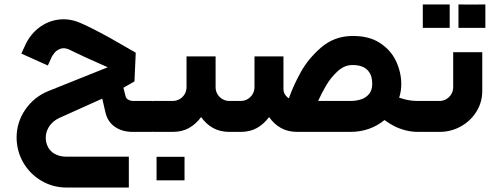

<svg xmlns="http://www.w3.org/2000/svg" viewBox="-20 -588 2228 856"><path d="M579.5 -225 585.2 -353.1Q584 -353.1 549.9 -373.4Q515.8 -393.6 472.1 -418Q428.3 -442.4 383.1 -464.9Q357.3 -477.7 337.6 -486Q289.3 -507 240.3 -500.5Q191.4 -494.1 151.2 -462.5Q111.1 -431 89.1 -379.3L75.1 -349.1L193.3 -296L207.3 -326.7Q212.8 -340.8 223.7 -353.4Q234.6 -365.9 251.2 -371.1Q267.7 -376.2 288.3 -367.2Q296.9 -362.7 309 -357.1Q353 -335.4 425.5 -303.6Q448.5 -293 460.5 -288.1L197.3 -182.7Q132.5 -156.8 93.2 -100Q54 -43.3 54 25.4Q54.4 86.2 84.1 137.2Q113.8 188.2 164.9 218.1Q216.1 248.1 276.5 248.1H554.4V110.6H276.5Q246.3 110.6 223.1 97.6Q200 84.6 190.1 59.2Q181.2 35.7 185.1 11.8Q189.1 -12.1 204.4 -31.3Q219.8 -50.6 243.7 -61.8L435.9 -148.3L449.9 -87.7Q459.5 -45.4 492 -22.7Q524.6 0 571.2 0H660.8V-137.9H575.2Q562.8 -137.9 552.4 -143.1Q542 -148.3 539.3 -161L530.3 -196.8Z M663.1 0H750.3Q791.6 0 822.5 -17.3Q853.4 -34.5 876.6 -66.1Q899 -34.5 930.1 -17.3Q961.2 0 1002.6 0H1029.9V-137.9H1002.6Q986 -137.9 971.8 -146.1Q957.7 -154.4 949.4 -168.5Q941.2 -182.6 941.2 -199.6V-336.7H811.6V-199.6Q811.6 -182.6 803.4 -168.5Q795.1 -154.4 781 -146.1Q766.9 -137.9 750.3 -137.9H663.1Q644.1 -121.1 637.2 -95Q630.3 -68.9 637.2 -42.8Q644.1 -16.7 663.1 0ZM802.7 216.1Q802.7 185.1 802.7 163.9Q802.7 143 802.7 111.2Q773.7 111.2 755.5 111.2Q737.4 111.2 717.7 111.2Q702.3 111.2 678 111.2Q678 143 678 163.9Q678 185.1 678 216.1Q678 216.1 701.1 216.1Q724.1 216.1 762.2 216.1Q762.2 216.1 802.7 216.1Z M1547.1 -297.9Q1574.2 -299 1594.7 -291.1Q1615.2 -283.3 1627.3 -264.4Q1639.5 -245.5 1639.5 -213.7Q1639.5 -187.1 1626.3 -170.1Q1613.1 -153.1 1591.2 -145.5Q1569.4 -137.9 1542.3 -137.9H1398.3Q1413.9 -172.9 1434.2 -207.2Q1454.4 -241.5 1483.9 -269.1Q1513.4 -296.7 1547.1 -297.9ZM1029.9 0H1053.2Q1094.5 0 1125.4 -17.3Q1156.3 -34.5 1179.6 -66.1Q1201.9 -34.5 1232.8 -17.3Q1263.7 0 1305.5 0H1542.3Q1586.6 0 1625.4 -13.9Q1664.1 -27.7 1694.1 -52.8Q1715.1 -37.6 1737 -26.1Q1758.9 -14.7 1786.4 -7.4Q1813.9 0 1845.7 0H1852.4V-137.9H1846.1Q1827.9 -137.9 1813.4 -139.7Q1798.8 -141.6 1786.3 -144.6Q1773.7 -147.6 1759.6 -152.4Q1769 -181.5 1769 -213.7Q1769 -264.9 1745.9 -315Q1722.8 -365.1 1672.1 -397.6Q1621.4 -430 1543.1 -427.4Q1467.5 -424.6 1410.9 -375.6Q1354.4 -326.5 1321.5 -267.3Q1288.6 -208 1269.6 -154.3Q1268.7 -152.2 1268.3 -149.8Q1261 -153.6 1255.5 -160Q1250 -166.4 1246.8 -174.2Q1243.7 -182 1243.7 -190.5V-336.7H1114.6V-199.6Q1114.6 -182.6 1106.3 -168.5Q1098 -154.4 1083.9 -146.1Q1069.9 -137.9 1053.2 -137.9H1029.9Q1010.8 -121.1 1003.9 -95Q997 -68.9 1003.9 -42.8Q1010.8 -16.7 1029.9 0Z M1852 0H1939.2Q1991.1 0 2034.9 -24.6Q2078.6 -49.1 2104.3 -90.8Q2130.1 -132.5 2130.1 -182.5V-355.4H2000.5V-199.6Q2000.5 -182.6 1992.3 -168.5Q1984 -154.4 1969.9 -146.1Q1955.8 -137.9 1939.2 -137.9H1852Q1833 -121.1 1826.1 -95Q1819.2 -68.9 1826.1 -42.8Q1833 -16.7 1852 0ZM1984.9 -463.7Q1984.9 -495.5 1984.9 -516.3Q1984.9 -537.1 1984.9 -568.1Q1956.7 -568.1 1939.4 -568.1Q1922.1 -568.1 1903.1 -568.1Q1888.5 -568.1 1865 -568.1Q1865 -537.1 1865 -516.3Q1865 -495.5 1865 -463.7Q1865 -463.7 1887.1 -463.7Q1909.2 -463.7 1946 -463.7Q1946 -463.7 1984.9 -463.7ZM2143.9 -463.7Q2143.9 -495.5 2143.9 -516.3Q2143.9 -537.2 2143.9 -568.2Q2115.7 -567.8 2098.3 -567.8Q2081 -567.8 2062 -567.8Q2047.5 -568.2 2024 -568.2Q2024 -537.2 2024 -516.3Q2024 -495.5 2024 -463.7Q2024 -463.7 2046.1 -463.7Q2068.1 -463.7 2104.9 -463.7Q2104.9 -463.7 2143.9 -463.7Z"/></svg>

Font: Arad-FD-VF Thin
Style: Regular
Weight: 100
Designer: Mohammad Darvishi
Version: Version 1.010;September 21, 2024;FontCreator 15.0.0.2992 64-